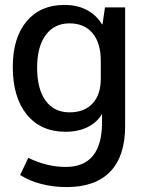

<svg xmlns="http://www.w3.org/2000/svg" viewBox="-20 -530 586 781"><path d="M489 -500V-17Q489 105 428.5 168Q368 231 251 231Q197 231 148.5 218.5Q100 206 62 182L95 112Q171 149 247 149Q395 149 395 -32V-67Q375 -32 336.5 -13Q298 6 247 6Q146 6 89 -64Q32 -134 32 -258Q32 -376 88 -443Q144 -510 242 -510Q294 -510 333 -489.5Q372 -469 395 -431H397L407 -500ZM390 -282Q390 -355 356.5 -395Q323 -435 263 -435Q201 -435 166 -387.5Q131 -340 131 -255Q131 -168 165.5 -120.5Q200 -73 263 -73Q323 -73 356.5 -109Q390 -145 390 -210Z"/></svg>

Font: Sarabun Medium
Style: Regular
Weight: 500
Designer: Suppakit Chalermlarp | Katatrad Co.,Ltd.
Foundry: Cadson Demak Co.,Ltd.
Version: Version 1.000; ttfautohint (v1.6)